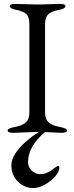

<svg xmlns="http://www.w3.org/2000/svg" viewBox="-20 -673 380 980"><path d="M210 1Q123 74 123 155Q123 181 143 198.5Q163 216 182 216Q202 216 216 210.5Q230 205 240 198Q253 188 261 182.5Q269 177 271 176Q276 173 279.5 174.5Q283 176 283 182Q283 203 261.5 227.5Q240 252 209 269.5Q178 287 149 287Q120 287 94.5 272Q69 257 53.5 231Q38 205 38 173Q38 141 58.5 110Q79 79 111.5 50.5Q144 22 179 0H176L48 5Q19 5 19 -7Q19 -18 56 -25Q92 -31 111 -47.5Q130 -64 130 -98V-550Q130 -585 115.5 -600Q101 -615 66 -622Q30 -628 30 -642Q30 -653 59 -653L176 -650L285 -653Q314 -653 314 -642Q314 -628 278 -622Q242 -615 226 -599.5Q210 -584 210 -550V-98Q210 -64 229.5 -47.5Q249 -31 286 -25Q322 -18 322 -7Q322 5 293 5Z"/></svg>

Font: Benne
Style: Regular
Weight: 400
Designer: John-Daniel Harrington
Version: Version 1.001